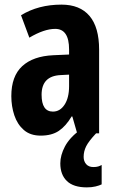

<svg xmlns="http://www.w3.org/2000/svg" viewBox="-20 -577 504 831"><path d="M246 -557Q326 -557 367.5 -508Q409 -459 409 -362V0H314L293 -73H290Q265 -31 234.5 -10.5Q204 10 156 10Q111 10 83 -14.5Q55 -39 42 -78Q29 -117 29 -161Q29 -247 76 -290.5Q123 -334 211 -338L279 -341V-363Q279 -452 219 -452Q171 -452 107 -414L71 -511Q146 -557 246 -557ZM242 -252Q160 -248 160 -167Q160 -94 209 -94Q240 -94 259.5 -124Q279 -154 279 -204V-254ZM342 102Q342 121 353 133.5Q364 146 384 146Q397 146 405 143.5Q413 141 420 137V221Q410 226 393.5 230Q377 234 356 234Q298 234 269.5 206.5Q241 179 241 130Q241 95 261 57Q281 19 327 -15L396 0Q364 34 353 56Q342 78 342 102Z"/></svg>

Font: Noto Sans Myanmar ExtraCondensed
Style: Bold
Weight: 700
Width: 2
Designer: Monotype Design Team
Foundry: Monotype Imaging Inc.
Version: Version 2.107; ttfautohint (v1.8.4.7-5d5b)